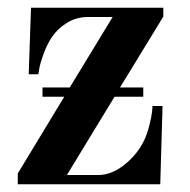

<svg xmlns="http://www.w3.org/2000/svg" viewBox="-20 -476 492 496"><path d="M89.8 -226.1V-250H160.2L271 -432.1H208Q177.7 -432.1 153.3 -417.2Q128.9 -402.3 113.8 -379.9Q101.6 -361.3 92.8 -337.4Q84 -313.5 81.5 -298.8L79.1 -284.2H54.2L60.1 -456.1H401.9V-433.1L290 -250H350.1V-226.1H275.9L152.8 -23.9H233.9Q268.1 -23.9 301.3 -50.3Q334.5 -76.7 352.1 -112.8Q360.4 -130.4 366 -152.8Q371.6 -175.3 373 -188.5L374 -202.1H399.9L394 0H25.9V-27.8L146 -226.1Z"/></svg>

Font: Flanker Steampunk
Style: Bold
Weight: 700
Designer: Alexey Kryukov, Leonardo Di Lena
Foundry: Alexey Kryukov, Leonardo Di Lena
Version: 1.210